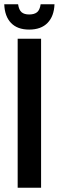

<svg xmlns="http://www.w3.org/2000/svg" viewBox="-42 -882 276 902"><path d="M41 -700H151V0H41ZM-22 -862H43Q47 -835 59.5 -824.5Q72 -814 95 -814Q119 -814 132 -824.5Q145 -835 149 -862H214Q212 -806 181.5 -774.5Q151 -743 95 -743Q40 -743 10 -774Q-20 -805 -22 -862Z"/></svg>

Font: kids-team
Style: team
Weight: 400
Designer: Ryoichi Tsunekawa, Thomas Gollenia, Laura Emeder
Foundry: Ryoichi Tsunekawa, Thomas Gollenia, Laura Emeder
Version: Version 2.000